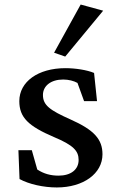

<svg xmlns="http://www.w3.org/2000/svg" viewBox="-20 -816 515 845"><path d="M230 9C347 9 431 -52 431 -137C431 -203 394 -244 291 -290C199 -331 169 -353 169 -398C169 -438 204 -466 258 -466C282 -466 305 -460 321 -451L350 -371H407L394 -495C363 -508 312 -516 268 -516C147 -516 65 -456 65 -371C65 -299 105 -261 217 -213C303 -177 326 -152 326 -112C326 -69 291 -43 238 -43C203 -43 173 -51 144 -70L120 -155H61L66 -28C108 -5 172 9 230 9ZM218 -584 267 -567 434 -769 335 -796Z"/></svg>

Font: TPK Tissa Web Medium
Style: Regular
Weight: 500
Designer: Jacques Le Bailly, Suppakit Chalermlarp | Katatrad Co.,Ltd.
Foundry: Jacques Le Bailly, Cadson Demak Co.,Ltd.
Version: Version 5.000;Glyphs 3.1.2 (3151)